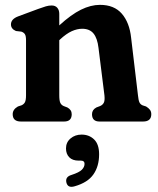

<svg xmlns="http://www.w3.org/2000/svg" viewBox="-20 -488 634 771"><path d="M218 -432.5V-386Q265.5 -429.5 305 -449Q344.5 -468.5 381.5 -468.5Q438.5 -468.5 469.2 -433Q500 -397.5 506.5 -336.5L534 -105.5Q536 -85.5 539.8 -77.2Q543.5 -69 552.5 -65L566.5 -60.5Q576.5 -54.5 582 -47.2Q587.5 -40 587.5 -29.5Q587.5 0 554.5 0H379.5Q349.5 0 349.5 -29.5Q349.5 -47 367 -56.5L381.5 -62Q391.5 -66 396.5 -74.8Q401.5 -83.5 399.5 -104L375.5 -296Q371 -334.5 355.5 -353.5Q340 -372.5 310 -372.5Q290 -372.5 268.2 -362.8Q246.5 -353 221 -329.5L218 -326.5V-105.5Q218 -84 222.2 -75Q226.5 -66 236 -62L250.5 -56.5Q268 -47 268 -29.5Q268 0 237.5 0H64Q31 0 31 -29.5Q31 -48.5 52 -60.5L66 -65Q75.5 -69 80 -77.2Q84.5 -85.5 84.5 -105.5V-326.5Q84.5 -344 79.8 -351Q75 -358 65.5 -361L44 -363.5Q24 -372 24 -390Q24 -411.5 53.5 -422.5L133 -452Q152 -459 164 -462.5Q176 -466 187.5 -466Q202 -466 210 -456.8Q218 -447.5 218 -432.5ZM296 157Q271 157 258 143.5Q245 130 245 108Q245 83.5 263.2 68Q281.5 52.5 307.5 52.5Q338 52.5 358 72Q378 91.5 378 131.5Q378 179.5 355.2 212.2Q332.5 245 280 260Q252 268.5 246.5 244.5Q241.5 222 267 214.5Q298 204.5 308.8 193.5Q319.5 182.5 319.5 170Q319.5 157 305 157Z"/></svg>

Font: Fraunces 72pt S100 SemiBold
Style: Regular
Weight: 600
Version: Version 1.000; ttfautohint (v1.8.3)